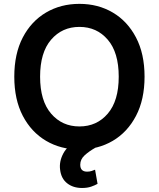

<svg xmlns="http://www.w3.org/2000/svg" viewBox="-20 -757 815 985"><path d="M721.6 -363.6Q721.6 -246.1 677.7 -162.5Q633.9 -78.8 558.4 -34.4Q483 9.9 387.4 9.9Q291.9 9.9 216.3 -34.6Q140.6 -79.2 96.9 -162.8Q53.3 -246.4 53.3 -363.6Q53.3 -481.2 96.9 -564.8Q140.6 -648.4 216.3 -692.8Q291.9 -737.2 387.4 -737.2Q483 -737.2 558.4 -692.8Q633.9 -648.4 677.7 -564.8Q721.6 -481.2 721.6 -363.6ZM589.1 -363.6Q589.1 -487.9 532.8 -553.4Q476.6 -619 387.4 -619Q298.7 -619 242.2 -553.4Q185.7 -487.9 185.7 -363.6Q185.7 -239.7 242.2 -174Q298.7 -108.3 387.4 -108.3Q476.6 -108.3 532.8 -174Q589.1 -239.7 589.1 -363.6ZM400.9 207.4Q355.1 207.4 324.4 183.2Q293.7 159.1 288.4 113.6Q282.7 71.7 304.9 30Q327.1 -11.7 381.7 -36.6L469.5 0.7Q436.8 19.2 414.2 39.8Q391.7 60.4 391.7 88.1Q391.7 123.6 426.8 123.6Q440.3 123.6 450.6 120Q460.9 116.5 467.7 113.6L480.5 186.1Q467.7 193.5 447.8 200.5Q427.9 207.4 400.9 207.4Z"/></svg>

Font: Inter UI Semi Bold
Style: Regular
Weight: 600
Designer: Rasmus Andersson
Foundry: rsms
Version: 3.2;8d6f07862